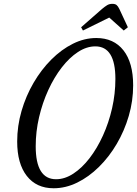

<svg xmlns="http://www.w3.org/2000/svg" viewBox="-20 -970 714 1000"><path d="M259.5 10.5Q169.5 10.5 119.5 -53.8Q69.5 -118 69.5 -233Q69.5 -314 92.2 -392.2Q115 -470.5 155 -539Q195 -607.5 247.5 -660Q300 -712.5 359.8 -742.2Q419.5 -772 481.5 -772Q572.5 -772 623 -707.8Q673.5 -643.5 673.5 -525.5Q673.5 -444.5 650.8 -366.5Q628 -288.5 588 -220.5Q548 -152.5 495.2 -100.5Q442.5 -48.5 382.2 -19Q322 10.5 259.5 10.5ZM272 -36.5Q317.5 -36.5 362.2 -65.8Q407 -95 446.5 -146.2Q486 -197.5 516.2 -264Q546.5 -330.5 563.8 -406.2Q581 -482 581 -559Q581 -728.5 476.5 -728.5Q431 -728.5 386.2 -699.2Q341.5 -670 301.8 -618.8Q262 -567.5 231.5 -501Q201 -434.5 183.5 -359.5Q166 -284.5 166 -208Q166 -36.5 272 -36.5ZM412 -811 402.5 -828 511.5 -923.5Q526.5 -936 538 -943Q549.5 -950 565 -950Q579.5 -950 587 -944Q594.5 -938 601.5 -923.5L646 -828L624.5 -811L549 -878.5Z"/></svg>

Font: Libre Caslon Condensed
Style: Italic
Weight: 400
Italic angle: -22.583°
Designer: Pablo Impallari, Rodrigo Fuenzalida, Katja Schimmel, Ertekin Erdin
Foundry: Pablo Impallari, Rodrigo Fuenzalida
Version: Version 2.000;gftools[0.9.33]